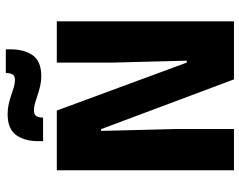

<svg xmlns="http://www.w3.org/2000/svg" viewBox="-106 -758 864 693"><g transform="rotate(-90 326.5 -412.0)"><path d="M273.5 -639.5 446.5 -170.5H453.5L446.5 -440.5V-639.5H595.5V0H386L206.5 -479.5H200L207 -203.5V0H58V-639.5ZM397.5 -695.5Q379 -695.5 362 -699.5Q345 -703.5 329.5 -708.8Q314 -714 300 -718Q286 -722 274 -722Q260 -722 254.2 -714.2Q248.5 -706.5 248 -691V-689H163V-707Q163 -755.5 185 -786.2Q207 -817 261 -817Q280 -817 297.2 -813Q314.5 -809 329.5 -803.8Q344.5 -798.5 358 -794.5Q371.5 -790.5 383.5 -790.5Q398 -790.5 403.2 -798.2Q408.5 -806 409 -821.5V-823.5H494.5V-807Q494.5 -757 472.8 -726.2Q451 -695.5 397.5 -695.5Z"/></g></svg>

Font: Anek Odia
Style: Bold
Weight: 700
Designer: Yesha Goshar & Mahesh Sahu (Odia), Yesha Goshar (Latin)
Foundry: Ek Type
Version: Version 1.003